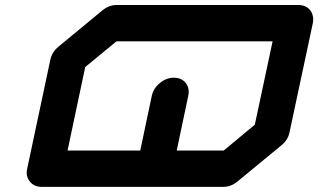

<svg xmlns="http://www.w3.org/2000/svg" viewBox="-20 -728 1240 748"><path d="M972.7 -242.2 1042 -566.9H433.6L312 -466.8L243.2 -141.6H526.4L571.3 -354.5Q577.6 -383.8 602.8 -404.5Q627.9 -425.3 657.2 -425.3Q687 -425.3 703.6 -404.8Q715.3 -389.6 715.3 -370.6Q715.3 -362.8 713.4 -354.5L668.5 -141.6H851.6ZM1142.6 -708.5Q1171.9 -708.5 1188.5 -688Q1200.2 -672.4 1200.2 -652.8Q1200.2 -645.5 1198.7 -637.7L1107.9 -212.4Q1102.1 -183.1 1077.1 -162.6L905.3 -21Q879.9 0 850.6 0H142.1Q112.3 0 96.2 -21Q84 -35.6 84 -55.2Q84 -62.5 85.9 -70.8L176.3 -496.1Q182.6 -525.4 208 -546.4L379.4 -688Q404.8 -708.5 434.1 -708.5Z"/></svg>

Font: Robtronika
Style: Italic
Weight: 400
Italic angle: -12°
Designer: GGBot
Version: 1.00